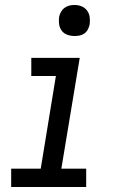

<svg xmlns="http://www.w3.org/2000/svg" viewBox="-20 -753 490 773"><path d="M25 0V-74H144L205 -447H106V-520H301L227 -74H327V0ZM280 -608Q265 -608 251 -613Q237 -618 228.5 -629.5Q220 -641 218 -655.5Q216 -670 218 -685Q220 -695 225.5 -705Q231 -715 240 -721.5Q249 -728 259 -730.5Q269 -733 280 -733Q295 -733 308.5 -727.5Q322 -722 330.5 -710.5Q339 -699 341 -684.5Q343 -670 341 -655Q339 -645 334 -635Q329 -625 320 -618.5Q311 -612 300.5 -610Q290 -608 280 -608Z"/></svg>

Font: Iosevka Etoile Oblique
Style: Regular
Weight: 400
Italic angle: -9°
Designer: Belleve Invis
Foundry: Belleve Invis
Version: Version 15.5.2; ttfautohint (v1.8.4)